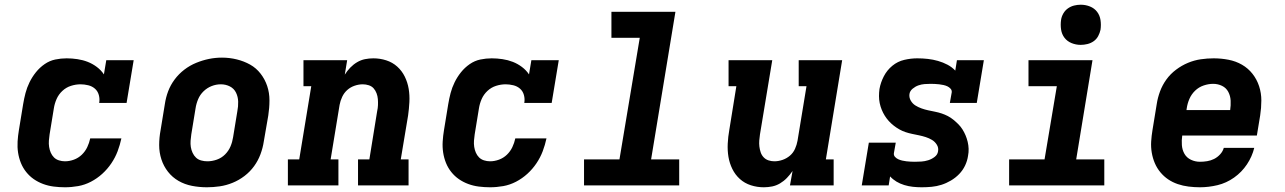

<svg xmlns="http://www.w3.org/2000/svg" viewBox="-20 -785 5440 813"><path d="M255 8Q231 8 207.5 5Q184 2 162.5 -6Q141 -14 123 -26.5Q105 -39 91 -56.5Q77 -74 68.5 -95Q60 -116 56.5 -139Q53 -162 54.5 -186Q56 -210 60 -234L78 -344Q82 -368 88 -391Q94 -414 105 -436.5Q116 -459 132 -479Q148 -499 169 -513.5Q190 -528 214 -533Q238 -538 262 -538Q285 -538 308 -534.5Q331 -531 351.5 -523Q372 -515 390 -501.5Q408 -488 420 -470L430 -530H546L516 -349H400Q403 -366 398.5 -382.5Q394 -399 382 -409.5Q370 -420 353.5 -424Q337 -428 321 -428Q301 -428 280.5 -421.5Q260 -415 244 -400Q228 -385 219.5 -365.5Q211 -346 208 -326L190 -216Q188 -203 187 -189.5Q186 -176 188 -163Q190 -150 195 -138.5Q200 -127 208.5 -118.5Q217 -110 229.5 -106Q242 -102 255 -102Q274 -102 293 -109Q312 -116 326.5 -130Q341 -144 349.5 -162Q358 -180 362 -199H494Q488 -171 478 -144.5Q468 -118 451.5 -93.5Q435 -69 413 -49Q391 -29 365 -15.5Q339 -2 311 3Q283 8 255 8Z M856 8Q824 8 793 2Q762 -4 736 -19Q710 -34 691.5 -57.5Q673 -81 663.5 -110Q654 -139 654 -170.5Q654 -202 660 -234L678 -344Q682 -372 692 -398.5Q702 -425 719.5 -448.5Q737 -472 760.5 -490Q784 -508 811 -519Q838 -530 865 -535.5Q892 -541 920 -541Q952 -541 982.5 -533.5Q1013 -526 1039 -511.5Q1065 -497 1083.5 -473Q1102 -449 1111.5 -420.5Q1121 -392 1121 -360Q1121 -328 1116 -296L1097 -186Q1093 -159 1083 -132Q1073 -105 1056 -81.5Q1039 -58 1015.5 -40Q992 -22 965 -11Q938 0 910.5 4Q883 8 856 8ZM858 -102Q878 -102 898 -109Q918 -116 933 -131Q948 -146 956 -165Q964 -184 967 -204L985 -314Q989 -334 988.5 -354.5Q988 -375 979.5 -392.5Q971 -410 953.5 -419Q936 -428 915 -428Q895 -428 876 -420.5Q857 -413 842 -398.5Q827 -384 819 -365Q811 -346 808 -326L790 -216Q788 -203 787 -189Q786 -175 788 -162.5Q790 -150 795.5 -138Q801 -126 810 -117.5Q819 -109 832 -105.5Q845 -102 858 -102Z M1199 0V-110H1247L1298 -420H1265V-530H1450L1440 -469Q1450 -485 1463 -498.5Q1476 -512 1492 -521.5Q1508 -531 1525.5 -534.5Q1543 -538 1561 -538Q1589 -538 1615.5 -529.5Q1642 -521 1662 -503Q1682 -485 1694 -460.5Q1706 -436 1710.5 -409Q1715 -382 1713.5 -353Q1712 -324 1708 -296L1677 -110H1710V0H1496V-110H1544L1577 -314Q1580 -327 1580.5 -340Q1581 -353 1580 -365.5Q1579 -378 1574.5 -390Q1570 -402 1562 -411Q1554 -420 1541.5 -424Q1529 -428 1516 -428Q1499 -428 1481.5 -422Q1464 -416 1450.5 -404Q1437 -392 1429 -375Q1421 -358 1418 -341L1380 -110H1413V0Z M2055 8Q2031 8 2007.5 5Q1984 2 1962.5 -6Q1941 -14 1923 -26.5Q1905 -39 1891 -56.5Q1877 -74 1868.5 -95Q1860 -116 1856.5 -139Q1853 -162 1854.5 -186Q1856 -210 1860 -234L1878 -344Q1882 -368 1888 -391Q1894 -414 1905 -436.5Q1916 -459 1932 -479Q1948 -499 1969 -513.5Q1990 -528 2014 -533Q2038 -538 2062 -538Q2085 -538 2108 -534.5Q2131 -531 2151.5 -523Q2172 -515 2190 -501.5Q2208 -488 2220 -470L2230 -530H2346L2316 -349H2200Q2203 -366 2198.5 -382.5Q2194 -399 2182 -409.5Q2170 -420 2153.5 -424Q2137 -428 2121 -428Q2101 -428 2080.5 -421.5Q2060 -415 2044 -400Q2028 -385 2019.5 -365.5Q2011 -346 2008 -326L1990 -216Q1988 -203 1987 -189.5Q1986 -176 1988 -163Q1990 -150 1995 -138.5Q2000 -127 2008.5 -118.5Q2017 -110 2029.5 -106Q2042 -102 2055 -102Q2074 -102 2093 -109Q2112 -116 2126.5 -130Q2141 -144 2149.5 -162Q2158 -180 2162 -199H2294Q2288 -171 2278 -144.5Q2268 -118 2251.5 -93.5Q2235 -69 2213 -49Q2191 -29 2165 -15.5Q2139 -2 2111 3Q2083 8 2055 8Z M2453 0V-110H2603L2689 -625H2569V-735H2840L2737 -110H2856V0Z M3214 8Q3186 8 3159.5 -0.5Q3133 -9 3113 -27Q3093 -45 3081 -69.5Q3069 -94 3064.5 -121Q3060 -148 3061.5 -177Q3063 -206 3068 -234L3098 -420H3065V-530H3250L3198 -216Q3196 -203 3195 -190Q3194 -177 3195.5 -164.5Q3197 -152 3201 -140Q3205 -128 3213.5 -119Q3222 -110 3234 -106Q3246 -102 3259 -102Q3276 -102 3293.5 -108Q3311 -114 3325 -126Q3339 -138 3346.5 -155Q3354 -172 3357 -189L3395 -420H3362V-530H3546L3477 -110H3510V0H3325L3336 -61Q3325 -45 3312 -31.5Q3299 -18 3283 -8.5Q3267 1 3249.5 4.5Q3232 8 3214 8Z M3883 8Q3864 8 3845.5 6Q3827 4 3809 -1.5Q3791 -7 3776 -16Q3761 -25 3749 -38L3743 0H3629L3659 -181H3773L3765 -136Q3764 -127 3770 -120.5Q3776 -114 3784 -110.5Q3792 -107 3800.5 -105Q3809 -103 3818 -102Q3827 -101 3836 -100.5Q3845 -100 3854 -100Q3868 -100 3882 -101Q3896 -102 3910.5 -106.5Q3925 -111 3937.5 -120.5Q3950 -130 3952 -144Q3952 -144 3952 -144Q3952 -144 3952 -144Q3955 -159 3947 -172Q3939 -185 3926.5 -192.5Q3914 -200 3900 -204.5Q3886 -209 3871.5 -212Q3857 -215 3842.5 -218Q3828 -221 3814.5 -225.5Q3801 -230 3788.5 -237Q3776 -244 3764.5 -253Q3753 -262 3743.5 -272.5Q3734 -283 3726.5 -295Q3719 -307 3713.5 -320.5Q3708 -334 3705 -348.5Q3702 -363 3702 -378Q3702 -393 3704 -408Q3709 -436 3722.5 -462Q3736 -488 3758.5 -506.5Q3781 -525 3809 -531.5Q3837 -538 3864 -538Q3887 -538 3909 -535.5Q3931 -533 3952 -527Q3973 -521 3992 -511Q4011 -501 4025 -486L4032 -530H4146L4116 -349H4002L4010 -394Q4011 -403 4005 -409.5Q3999 -416 3991.5 -419.5Q3984 -423 3975 -425Q3966 -427 3957 -428Q3948 -429 3939 -429.5Q3930 -430 3921 -430Q3908 -430 3895 -429Q3882 -428 3869 -423.5Q3856 -419 3844.5 -409.5Q3833 -400 3831 -387Q3829 -372 3836.5 -359Q3844 -346 3856 -338.5Q3868 -331 3882 -326Q3896 -321 3910 -318Q3924 -315 3939 -312Q3954 -309 3967.5 -304.5Q3981 -300 3993.5 -293.5Q4006 -287 4017 -278Q4028 -269 4038 -259Q4048 -249 4055.5 -237Q4063 -225 4068.5 -212Q4074 -199 4077.5 -184.5Q4081 -170 4081.5 -155Q4082 -140 4079 -125Q4076 -104 4066.5 -84Q4057 -64 4041.5 -48Q4026 -32 4006.5 -20.5Q3987 -9 3966.5 -2.5Q3946 4 3925 6Q3904 8 3883 8Z M4253 0V-110H4403L4455 -420H4335V-530H4606L4537 -110H4656V0ZM4556 -595Q4536 -595 4517.5 -602.5Q4499 -610 4487.5 -625Q4476 -640 4473 -660Q4470 -680 4473 -701Q4475 -715 4482.5 -728Q4490 -741 4502 -749.5Q4514 -758 4528 -761.5Q4542 -765 4556 -765Q4577 -765 4595.5 -757.5Q4614 -750 4625.5 -735Q4637 -720 4640 -700Q4643 -680 4640 -659Q4637 -645 4630 -632Q4623 -619 4611 -610.5Q4599 -602 4584.5 -598.5Q4570 -595 4556 -595Z M5061 8Q5037 8 5013 5Q4989 2 4967 -5.5Q4945 -13 4926.5 -25.5Q4908 -38 4893.5 -55.5Q4879 -73 4870 -94Q4861 -115 4857 -138.5Q4853 -162 4854.5 -186Q4856 -210 4860 -234L4878 -344Q4882 -371 4892 -398Q4902 -425 4919 -448.5Q4936 -472 4960 -490Q4984 -508 5010.5 -519Q5037 -530 5064.5 -534Q5092 -538 5119 -538Q5151 -538 5182 -532Q5213 -526 5239 -511Q5265 -496 5283.5 -472.5Q5302 -449 5311.5 -420Q5321 -391 5321 -359.5Q5321 -328 5316 -296L5302 -211H4986Q4983 -191 4984.5 -170.5Q4986 -150 4995.5 -133.5Q5005 -117 5023 -108.5Q5041 -100 5061 -100Q5076 -100 5091.5 -102.5Q5107 -105 5121 -112Q5135 -119 5146.5 -131.5Q5158 -144 5162 -159H5291Q5282 -122 5260 -89Q5238 -56 5205.5 -33Q5173 -10 5135.5 -1Q5098 8 5061 8ZM5004 -319H5189Q5192 -339 5191 -359Q5190 -379 5181 -396Q5172 -413 5154.5 -421.5Q5137 -430 5117 -430Q5097 -430 5076.5 -423Q5056 -416 5040.5 -401Q5025 -386 5016.5 -366.5Q5008 -347 5005 -326Z"/></svg>

Font: Iosevka Slab XBdExObl
Style: Regular
Weight: 800
Width: 7
Italic angle: -9°
Monospace: yes
Designer: Belleve Invis
Foundry: Belleve Invis
Version: Version 11.1.0; ttfautohint (v1.8.3)